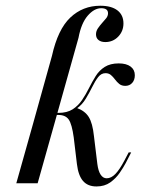

<svg xmlns="http://www.w3.org/2000/svg" viewBox="-20 -651 514 682"><path d="M322.6 11.3Q291.9 11.3 275 -8.1Q258.1 -27.4 253.2 -68.5L241.9 -162.9Q235.5 -209.7 224.2 -226.2Q212.9 -242.7 187.1 -242.7H158.9L160.5 -250H187.1Q218.5 -250 238.3 -262.9Q258.1 -275.8 271.4 -295.6Q284.7 -315.3 296 -337.9Q307.3 -360.5 319.8 -380.6Q332.3 -400.8 352 -413.3Q371.8 -425.8 401.6 -425.8Q429 -425.8 444 -414.5Q458.9 -403.2 458.9 -383.9Q458.9 -366.9 449.6 -356.5Q440.3 -346 425 -346Q412.1 -346 403.6 -352.8Q395.2 -359.7 388.3 -369Q381.5 -378.2 373.8 -384.7Q366.1 -391.1 354.8 -391.1Q339.5 -391.1 328.6 -377Q317.7 -362.9 307.7 -342.3Q297.6 -321.8 284.7 -300.4Q271.8 -279 252.4 -265.3V-267.7Q281.5 -257.3 295.2 -235.5Q308.9 -213.7 313.7 -167.7L325.8 -68.5Q329 -43.5 337.5 -30.6Q346 -17.7 358.9 -17.7Q375 -17.7 389.9 -33.1Q404.8 -48.4 421.8 -80.6L437.1 -109.7H446L426.6 -71.8Q418.5 -56.5 405.2 -37.1Q391.9 -17.7 371.8 -3.2Q351.6 11.3 322.6 11.3ZM37.9 0 96 -206.5H171.8L113.7 0ZM96 -206.5 164.5 -452.4Q185.5 -546.8 229.8 -588.7Q274.2 -630.6 336.3 -630.6Q375.8 -630.6 397.2 -614.1Q418.5 -597.6 418.5 -567.7Q418.5 -540.3 400 -521Q381.5 -501.6 354 -501.6Q338.7 -501.6 329.8 -508.9Q321 -516.1 321 -529Q321 -540.3 327.8 -550.4Q334.7 -560.5 342.7 -569.4Q350.8 -578.2 357.3 -586.3Q363.7 -594.4 363.7 -604Q363.7 -621.8 339.5 -621.8Q314.5 -621.8 291.5 -595.2Q268.5 -568.5 258.9 -516.9L171.8 -206.5Z"/></svg>

Font: Playfair 144pt SemiCondensed
Style: Italic
Weight: 400
Width: 4
Italic angle: -15.6°
Designer: Claus Eggers Sørensen
Foundry: Claus Eggers Sørensen
Version: Version 2.203